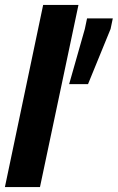

<svg xmlns="http://www.w3.org/2000/svg" viewBox="-38 -763 480 783"><path d="M-18 0 138 -743H282L125 0ZM244 -420 308 -645 317 -688H422L413 -645L321 -420Z"/></svg>

Font: Saira Condensed Black
Style: Italic
Weight: 900
Width: 3
Italic angle: -12°
Designer: Hector Gatti with collaboration of the Omnibus-Type team
Foundry: Omnibus-Type
Version: Version 1.101